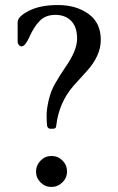

<svg xmlns="http://www.w3.org/2000/svg" viewBox="-20 -731 470 762"><path d="M190 -220H180Q168 -220 166.5 -235Q165 -250 165 -274Q165 -298 173.5 -334.5Q182 -371 200.5 -402.5Q219 -434 238 -462Q286 -530 286 -577Q286 -624 262.5 -648Q239 -672 200 -672Q161 -672 138 -648.5Q115 -625 97.5 -586Q80 -547 66 -547Q59 -547 54.5 -553Q50 -559 50 -564V-643Q50 -665 94.5 -688Q139 -711 210.5 -711Q282 -711 331 -676Q380 -641 380 -573Q380 -509 323 -447Q299 -421 274 -393Q214 -326 203 -231Q203 -220 190 -220ZM184.5 -112Q210 -112 228 -94Q246 -76 246 -50.5Q246 -25 227.5 -7Q209 11 184 11Q159 11 141 -7Q123 -25 123 -50Q123 -75 141 -93.5Q159 -112 184.5 -112Z"/></svg>

Font: Lustria
Style: Regular
Weight: 400
Designer: Matthew Desmond
Foundry: Matthew Desmond
Version: Version 001.001; ttfautohint (v1.6)